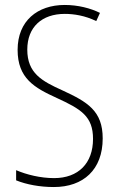

<svg xmlns="http://www.w3.org/2000/svg" viewBox="-20 -744 479 774"><path d="M394 -186C394 -297 333 -333 231 -380C149 -417 90 -449 90 -544C90 -635 149 -688 241 -688C278 -688 323 -681 368 -659L383 -692C345 -711 294 -724 241 -724C131 -724 51 -660 51 -543C51 -428 119 -390 209 -349C307 -304 355 -275 355 -184C355 -86 296 -26 198 -26C143 -26 87 -40 45 -58V-17C87 0 141 10 197 10C316 10 394 -60 394 -186Z"/></svg>

Font: Noto Sans Myanmar Condensed ExtraLight
Style: Regular
Weight: 200
Width: 3
Designer: Monotype Design Team
Foundry: Monotype Imaging Inc.
Version: Version 2.107